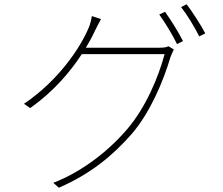

<svg xmlns="http://www.w3.org/2000/svg" viewBox="-20 -836 1040 897"><path d="M381 -613C401 -646 417 -677 430 -705C436 -717 443 -731 452 -747L409 -761C407 -744 400 -719 395 -708C356 -613 252 -459 92 -351L121 -331C230 -408 308 -500 362 -583H749C720 -475 661 -333 572 -230C473 -115 345 -26 229 18L255 41C402 -23 505 -107 597 -212C682 -312 743 -456 776 -568C778 -575 788 -596 792 -605L767 -620C757 -615 746 -613 723 -613ZM724 -768C751 -731 788 -670 807 -630L835 -644C813 -688 776 -746 751 -781ZM826 -803C855 -766 888 -711 911 -666L939 -680C919 -719 879 -780 852 -816Z"/></svg>

Font: Noto Sans CJK Thin
Style: Regular
Weight: 100
Designer: Ryoko NISHIZUKA (kana & ideographs); Paul D. Hunt (Latin, Greek & Cyrillic); Wenlong ZHANG (bopomofo); Sandoll Communica
Foundry: Adobe Systems Incorporated
Version: Version 1.000;PS 1;hotconv 1.0.78;makeotf.lib2.5.61930